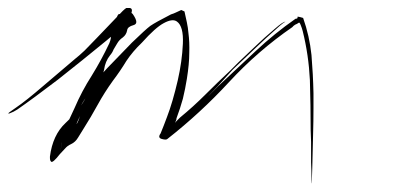

<svg xmlns="http://www.w3.org/2000/svg" viewBox="-59 -421 971 471"><path d="M243.2 -357.4Q237.3 -351.6 222.7 -338.9Q208 -326.2 203.1 -322.3Q143.6 -273.4 83 -225.6Q21.5 -178.7 -16.6 -152.3Q-25.4 -146.5 -36.1 -142.6Q-38.1 -142.6 -38.1 -142.6Q-39.1 -142.6 -39.1 -142.6Q-38.1 -144.5 -19.5 -157.2Q4.9 -173.8 46.9 -210Q88.9 -246.1 126 -277.3Q133.8 -283.2 148.4 -296.9Q162.1 -310.5 178.7 -328.1Q202.1 -352.5 224.6 -376Q246.1 -399.4 251 -401.4Q253.9 -401.4 255.9 -401.4Q264.6 -402.3 264.6 -395.5Q264.6 -392.6 262.7 -386.7Q254.9 -369.1 243.2 -357.4ZM87.9 -43Q70.3 -20.5 66.4 -24.4Q63.5 -27.3 63.5 -33.2Q63.5 -35.2 63.5 -37.1Q70.3 -89.8 101.6 -119.1Q132.8 -147.5 149.4 -177.7Q171.9 -219.7 204.1 -253.9Q237.3 -288.1 264.6 -316.4Q297.9 -348.6 309.6 -357.4Q322.3 -366.2 360.4 -385.7Q367.2 -387.7 373 -390.6Q379.9 -393.6 385.7 -396.5Q396.5 -391.6 393.6 -392.6Q390.6 -393.6 393.6 -392.6Q396.5 -378.9 399.4 -366.2Q402.3 -352.5 403.3 -339.8Q406.2 -317.4 405.3 -291Q405.3 -264.6 399.4 -227.5Q395.5 -203.1 389.6 -178.7Q382.8 -154.3 374 -130.9Q374 -127.9 373 -126Q372.1 -123 371.1 -121.1Q367.2 -111.3 369.1 -117.2Q372.1 -123 382.8 -132.8Q415 -159.2 445.3 -189.5Q474.6 -218.8 505.9 -248Q508.8 -251 525.4 -267.6Q543 -284.2 564.5 -304.7Q589.8 -329.1 614.3 -349.6Q637.7 -370.1 641.6 -367.2Q639.6 -369.1 617.2 -348.6Q593.8 -328.1 569.3 -304.7Q548.8 -285.2 532.2 -269.5Q514.6 -252.9 511.7 -250Q508.8 -247.1 474.6 -209Q439.5 -171.9 436.5 -172.9Q437.5 -171.9 457 -190.4Q475.6 -209 476.6 -210Q522.5 -252.9 568.4 -295.9Q614.3 -338.9 666 -375Q671.9 -375 670.9 -378.9Q668.9 -381.8 684.6 -377Q700.2 -333 705.1 -286.1Q709 -239.3 710 -192.4Q710 -189.5 710 -183.6Q710 -173.8 710 -155.3Q710 -125 709 -89.8Q708 -45.9 707 -7.8Q706.1 29.3 705.1 29.3Q705.1 29.3 705.1 13.7Q705.1 -2 704.1 -22.5Q704.1 -47.9 704.1 -73.2Q703.1 -97.7 703.1 -101.6Q703.1 -162.1 701.2 -224.6Q698.2 -286.1 683.6 -344.7Q681.6 -352.5 678.7 -359.4Q675.8 -367.2 673.8 -365.2Q669.9 -362.3 665 -360.4Q660.2 -357.4 658.2 -354.5Q573.2 -295.9 502.9 -219.7Q432.6 -143.6 351.6 -80.1Q348.6 -77.1 337.9 -80.1Q327.1 -83 335 -93.8Q338.9 -103.5 342.8 -113.3Q346.7 -123 350.6 -133.8Q357.4 -151.4 364.3 -174.8Q371.1 -198.2 377 -223.6Q387.7 -270.5 389.6 -313.5Q391.6 -356.4 375 -368.2Q364.3 -376 342.8 -364.3Q322.3 -353.5 289.1 -316.4Q266.6 -294.9 251 -271.5Q236.3 -247.1 217.8 -222.7Q197.3 -194.3 180.7 -164.1Q164.1 -133.8 145.5 -104.5Q139.6 -94.7 132.8 -84Q126 -72.3 115.2 -67.4Q106.4 -63.5 100.6 -56.6Q93.8 -49.8 87.9 -43Q87.9 -43 92.8 -69.3Q97.7 -95.7 100.6 -113.3Q100.6 -113.3 87.9 -43ZM249 -389.6Q252 -393.6 254.9 -393.6Q256.8 -393.6 258.8 -392.6Q263.7 -389.6 266.6 -386.7Q275.4 -374 275.4 -367.2Q275.4 -361.3 268.6 -359.4Q253.9 -355.5 252.9 -346.7Q251 -335.9 242.2 -329.1Q233.4 -323.2 228.5 -314.5Q223.6 -306.6 219.7 -299.8Q216.8 -292 210.9 -285.2Q199.2 -270.5 196.3 -250Q192.4 -230.5 180.7 -215.8Q176.8 -210.9 173.8 -206.1Q169.9 -202.1 167 -196.3Q162.1 -188.5 145.5 -153.3Q127.9 -117.2 128.9 -117.2Q130.9 -117.2 141.6 -147.5Q152.3 -178.7 153.3 -183.6Q141.6 -168 133.8 -149.4Q126 -129.9 117.2 -112.3Q111.3 -101.6 104.5 -89.8Q97.7 -79.1 90.8 -67.4Q86.9 -60.5 83 -53.7Q79.1 -45.9 75.2 -39.1Q74.2 -38.1 69.3 -32.2Q64.5 -27.3 64.5 -25.4Q66.4 -38.1 72.3 -49.8Q78.1 -61.5 84 -73.2Q94.7 -93.8 104.5 -114.3Q114.3 -134.8 124 -156.2Q141.6 -197.3 166 -235.4Q189.5 -273.4 209 -314.5Q211.9 -321.3 212.9 -327.1Q212.9 -332 213.9 -339.8Q213.9 -344.7 217.8 -350.6Q220.7 -355.5 222.7 -361.3Q229.5 -391.6 235.4 -385.7Q241.2 -379.9 249 -389.6Q249 -389.6 255.9 -378.9Q262.7 -369.1 266.6 -362.3Q266.6 -362.3 249 -389.6Z"/></svg>

Font: Margalida Font
Style: Regular
Weight: 400
Designer: Mateu Riera. mateurierasureda@hotmail.com
Version: Version 1.0